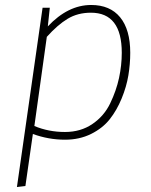

<svg xmlns="http://www.w3.org/2000/svg" viewBox="-20 -551 606 771"><path d="M48 200 151 -520H180L172 -445Q253 -531 346 -531Q422 -531 462.5 -481.5Q503 -432 503 -339Q503 -294 495.5 -248.5Q488 -203 468.5 -155.5Q449 -108 420.5 -72Q392 -36 345.5 -13Q299 10 241 10Q175 10 112 -13L82 196ZM241 -21Q304 -21 351 -53Q398 -85 422.5 -136Q447 -187 458 -238Q469 -289 469 -339Q469 -500 345 -500Q292 -500 251.5 -475.5Q211 -451 168 -403L118 -45Q175 -21 241 -21Z"/></svg>

Font: Fira Sans UltraLight
Style: Italic
Weight: 200
Italic angle: -8°
Designer: Carrois Corporate & Edenspiekermann AG
Foundry: Carrois Corporate GbR & Edenspiekermann AG
Version: Version 4.203;PS 004.203;hotconv 1.0.88;makeotf.lib2.5.64775